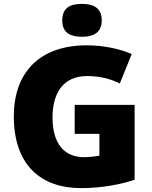

<svg xmlns="http://www.w3.org/2000/svg" viewBox="-20 -957 780 987"><path d="M401 -937C345 -937 300 -920 300 -852C300 -786 345 -768 401 -768C456 -768 503 -786 503 -852C503 -920 456 -937 401 -937ZM364 -418V-269H491V-157C474 -153 435 -149 412 -149C308 -149 250 -221 250 -354C250 -470 299 -566 427 -566C490 -566 545 -553 596 -528L657 -679C598 -705 515 -724 426 -724C182 -724 51 -583 51 -359C51 -109 190 10 396 10C500 10 598 -8 672 -33V-418Z"/></svg>

Font: Noto Sans Sinhala UI Black
Style: Regular
Weight: 900
Designer: Jelle Bosma - Monotype Design Team
Foundry: Monotype Imaging Inc.
Version: Version 2.006